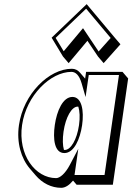

<svg xmlns="http://www.w3.org/2000/svg" viewBox="-20 -860 639 927"><path d="M71.5 -256C59.2 -170.8 82.1 -95 124.6 -45.4L151.9 -13.6C184.2 24.2 227.8 46.8 275.9 46.8C295.5 46.8 315.2 33.2 332.7 11.8L349.8 31.8H524.8L598.7 -481.2L571.5 -513H395.7L391 -480.3L366.6 -508.8C355.8 -521.3 342.6 -528 327 -528C215.7 -528 93.1 -406 71.5 -256ZM229.3 -678 284.2 -587 311.4 -555.2 402.1 -663.2 453.2 -587 480.4 -555.2 561.5 -646.2 534.3 -678 398.5 -840ZM358.2 -344.9C365 -323.5 366.7 -292.5 361.5 -256C351.4 -186 321.9 -136 292.8 -136C291.4 -136 290 -136.1 288.7 -136.3C282.5 -157.7 281.6 -188.3 286.7 -224.2C297 -295.2 326.5 -345.2 354.8 -345.2C356 -345.2 357.1 -345.1 358.2 -344.9ZM330.8 -57.2 330.1 -58H330.9ZM248.6 -677.1 395.8 -818.1 514.4 -676.7 456.2 -611.4 380.8 -723.9 287.5 -612.6ZM86.5 -256C107.3 -400.2 224.7 -513 324.8 -513C344.8 -513 362.7 -497.2 374 -458L393.2 -391.5L408.5 -498H554.4L484.7 -15H339.8L358 -141.5L316.9 -63.3C295.2 -22.2 269.3 0 250.9 0C150.7 0 65.7 -111.8 86.5 -256ZM244.6 -256.5C234.8 -188.8 242.6 -121 290.7 -121C337.4 -121 366.7 -188.2 376.5 -256C386.4 -325.1 375.2 -392 329.7 -392C283.6 -392 254.5 -325.2 244.6 -256.5Z"/></svg>

Font: Blink
Style: 3DObl
Weight: 400
Designer: Mew Too
Foundry: Cannot Into Space Fonts
Version: Version 001.000